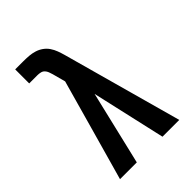

<svg xmlns="http://www.w3.org/2000/svg" viewBox="-215 -832 930 930"><g transform="rotate(-45 250.0 -367.5)"><path d="M47 0 125 -277 194 -523 176 -590Q173 -600 169.5 -609.5Q166 -619 159 -626.5Q152 -634 141.5 -636.5Q131 -639 121 -639H64V-735H121Q140 -735 158.5 -733.5Q177 -732 195 -726.5Q213 -721 228.5 -710Q244 -699 254.5 -683.5Q265 -668 271.5 -650.5Q278 -633 283 -615L453 0H338L252 -379L162 0Z"/></g></svg>

Font: Iosevka SS04
Style: Bold
Weight: 700
Monospace: yes
Designer: Belleve Invis
Foundry: Belleve Invis
Version: Version 19.0.0; ttfautohint (v1.8.4)